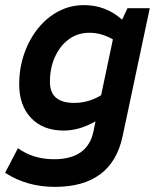

<svg xmlns="http://www.w3.org/2000/svg" viewBox="-31 -508 631 750"><path d="M183 222Q74 222 -11 167L39 71Q99 114 180 114Q311 114 334 6L342 -34Q279 2 218 2Q137 2 90.5 -47Q44 -96 44 -178Q44 -242 63.5 -298Q83 -354 117.5 -397Q152 -440 198 -464Q244 -488 297 -488Q383 -488 446 -431L467 -476H554L448 24Q406 222 183 222ZM259 -106Q315 -106 364 -136L410 -354Q366 -380 318 -380Q273 -380 238.5 -355Q204 -330 184 -286.5Q164 -243 164 -188Q164 -106 259 -106Z"/></svg>

Font: Sometype Mono
Style: Bold Italic
Weight: 700
Italic angle: -12°
Monospace: yes
Designer: Ryoichi Tsunekawa
Foundry: Dharma Type
Version: Version 1.000; ttfautohint (v1.8.3)